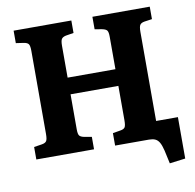

<svg xmlns="http://www.w3.org/2000/svg" viewBox="-90 -795 1047 1032"><g transform="rotate(-10 433.5 -279.0)"><path d="M754 145Q745 101 738 72Q731 43 722 27.5Q713 12 699.5 6Q686 0 666 0H481V-68L523 -75Q542 -78 548 -87.5Q554 -97 554 -126V-313H293V-122Q293 -96 299.5 -87.5Q306 -79 325 -75L366 -68V0H51V-68L95 -75Q113 -78 119.5 -87.5Q126 -97 126 -126V-580Q126 -607 119.5 -616.5Q113 -626 92 -629L51 -635V-703H366V-635L323 -628Q305 -624 299 -614Q293 -604 293 -577V-404H554V-581Q554 -607 547.5 -615.5Q541 -624 521 -628L481 -635V-703H794V-635L752 -629Q734 -626 727.5 -616Q721 -606 721 -578V-92H840V134Z"/></g></svg>

Font: Literata 18pt
Style: Bold
Weight: 700
Designer: Latin by Veronika Burian and Jose Scaglione. Greek by Irene Vlachou. Cyrillic by Vera Evstafieva.
Foundry: TypeTogether
Version: Version 3.103;gftools[0.9.29]